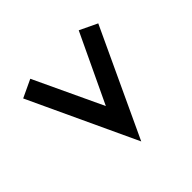

<svg xmlns="http://www.w3.org/2000/svg" viewBox="-86 -546 662 662"><g transform="rotate(45 245.0 -215.0)"><path d="M73.4 -31.5 42.7 -96.8 293.5 -214.5 42.7 -333.1 73.4 -397.6 466.1 -214.5Z"/></g></svg>

Font: Playfair 5pt SemiExpanded Light
Style: Regular
Weight: 300
Width: 6
Designer: Claus Eggers Sørensen
Foundry: Claus Eggers Sørensen
Version: Version 2.203